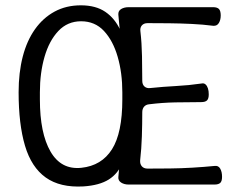

<svg xmlns="http://www.w3.org/2000/svg" viewBox="-20 -694 885 722"><path d="M294 7Q206 12 152 -26.5Q98 -65 74 -146Q50 -227 50 -347Q50 -421 65.5 -481Q81 -541 111.5 -584Q142 -627 185.5 -650.5Q229 -674 284 -674Q340 -674 376 -649.5Q412 -625 432.5 -580.5Q453 -536 461.5 -476.5Q470 -417 470 -347Q470 -257 464.5 -191.5Q459 -126 441.5 -83.5Q424 -41 389 -19Q354 3 294 7ZM130 -320Q130 -193 170 -124Q210 -55 286 -63Q362 -71 401 -132.5Q440 -194 440 -320V-347Q440 -420 422.5 -480.5Q405 -541 371 -577.5Q337 -614 285 -614Q234 -614 199.5 -577.5Q165 -541 147.5 -480.5Q130 -420 130 -347ZM810 -636Q810 -619 803 -607.5Q796 -596 782 -597Q743 -602 701 -604Q659 -606 617 -606.5Q575 -607 535 -607Q521 -607 513.5 -598.5Q506 -590 508 -576Q513 -533 514 -483Q515 -433 515 -390Q515 -376 523.5 -368.5Q532 -361 546 -363Q594 -368 642 -370.5Q690 -373 738 -380Q747 -382 753 -376.5Q759 -371 762 -361.5Q765 -352 765 -339Q765 -323 758.5 -316.5Q752 -310 736 -310Q688 -310 639 -309Q590 -308 542 -302Q529 -301 522 -293Q515 -285 515 -272Q515 -228 513.5 -181.5Q512 -135 507 -91Q506 -77 513.5 -68.5Q521 -60 535 -60Q577 -60 619 -60.5Q661 -61 703.5 -63.5Q746 -66 787 -70Q801 -72 808 -60Q815 -48 815 -29Q815 -13 808.5 -6.5Q802 0 786 0H464Q447 0 435.5 -7.5Q424 -15 425 -28Q435 -126 438.5 -230Q442 -334 438.5 -437.5Q435 -541 425 -639Q424 -653 435.5 -660Q447 -667 464 -667H781Q797 -667 803.5 -660Q810 -653 810 -636Z"/></svg>

Font: Winky Sans Light
Style: Regular
Weight: 300
Designer: Simon Atzbach
Foundry: typofactur
Version: Version 1.205